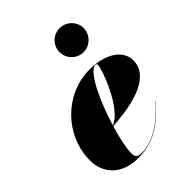

<svg xmlns="http://www.w3.org/2000/svg" viewBox="-208 -829 948 948"><g transform="rotate(-45 266.0 -354.5)"><path d="M292 -635.5C292 -589 330 -551 376 -551C422 -551 460.5 -589 460.5 -635.5C460.5 -681.5 422 -719 376 -719C330 -719 292 -681.5 292 -635.5ZM189.5 -31.5C189.5 -66.5 202 -126 221.5 -189.5C438.5 -202 521.5 -266.5 521.5 -349C521.5 -416.5 452.5 -470 335.5 -470C165 -470 20 -325 20 -150C20 -65 77.5 10 198.5 10C325 10 400.5 -64 454.5 -129.5L453 -130.5C377 -34.5 293 4 228.5 4C202 4 189.5 -3.5 189.5 -31.5ZM373.5 -466C379.5 -466 381.5 -462.5 381.5 -455.5C381.5 -424 308 -225.5 222.5 -193.5C261.5 -321.5 327.5 -466 373.5 -466Z"/></g></svg>

Font: Bodoni* 96pt Fatface
Style: Italic
Weight: 900
Italic angle: -13°
Version: Version 2.3